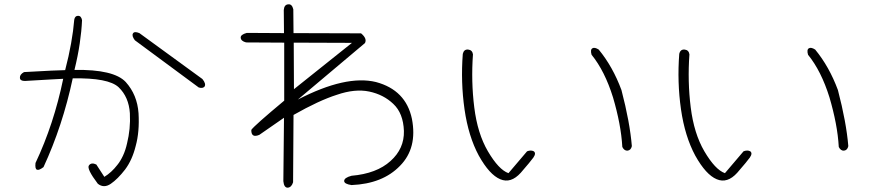

<svg xmlns="http://www.w3.org/2000/svg" viewBox="-20 -803 4040 887"><path d="M272 -439Q260 -438 216 -436Q172 -434 95 -429Q72 -429 72 -444Q71 -459 91 -470Q250 -479 281 -479Q298 -544 308.5 -603Q319 -662 323 -712Q326 -730 341 -730Q355 -730 359 -710Q357 -661 348.5 -603Q340 -545 324 -480Q506 -483 561 -424Q614 -365 620 -280Q625 -194 607 -129Q591 -64 558 -20Q524 24 492 46Q460 68 432 46Q379 -24 391 -39Q402 -54 425 -43L462 14Q495 -6 522 -41Q536 -58 548 -83.5Q560 -109 567 -141Q575 -173 578.5 -208Q582 -243 580 -280Q575 -355 528 -400Q481 -444 316 -441Q269 -221 181 -31Q160 -15 151 -19Q141 -22 144 -50Q229 -230 272 -439ZM915 -438Q933 -416 925 -403Q916 -393 898 -399L603 -617Q588 -637 594 -648Q600 -660 624 -650Z M1292 -650 1291 -757Q1293 -782 1312 -783Q1329 -785 1335 -760L1336 -650L1648 -649Q1677 -625 1666 -604L1356 -343Q1578 -458 1717 -424Q1855 -387 1883 -254Q1909 -119 1828 -37Q1748 46 1604 52Q1570 47 1570 33Q1570 18 1604 9Q1720 -1 1784 -59Q1848 -116 1846 -198Q1843 -280 1797 -323Q1752 -366 1686 -380Q1620 -394 1536 -365Q1454 -339 1336 -272L1334 39Q1327 62 1310 64Q1292 65 1289 34L1292 -259L1178 -180Q1140 -164 1141 -203Q1155 -223 1293 -338V-606L1117 -607Q1093 -613 1092 -629Q1091 -643 1120 -651ZM1337 -606 1338 -391 1606 -605Z M2746 -574Q2811 -495 2851 -387Q2890 -238 2899 -128Q2895 -109 2879 -107Q2864 -106 2855 -124Q2852 -177 2841 -234.5Q2830 -292 2812 -353Q2774 -475 2713 -550Q2706 -574 2717 -580Q2727 -586 2746 -574ZM2165 -552Q2156 -427 2171 -307Q2186 -186 2234 -104Q2284 -19 2329 -3L2415 -104Q2433 -111 2446 -104Q2458 -95 2444 -75Q2432 -58 2386 -5Q2340 46 2291 25Q2241 4 2192 -84Q2144 -173 2126 -298Q2117 -361 2115 -425Q2113 -489 2118 -554Q2123 -576 2143 -574Q2162 -572 2165 -552Z M3746 -574Q3811 -495 3851 -387Q3890 -238 3899 -128Q3895 -109 3879 -107Q3864 -106 3855 -124Q3852 -177 3841 -234.5Q3830 -292 3812 -353Q3774 -475 3713 -550Q3706 -574 3717 -580Q3727 -586 3746 -574ZM3165 -552Q3156 -427 3171 -307Q3186 -186 3234 -104Q3284 -19 3329 -3L3415 -104Q3433 -111 3446 -104Q3458 -95 3444 -75Q3432 -58 3386 -5Q3340 46 3291 25Q3241 4 3192 -84Q3144 -173 3126 -298Q3117 -361 3115 -425Q3113 -489 3118 -554Q3123 -576 3143 -574Q3162 -572 3165 -552Z"/></svg>

Font: Yomogi
Style: Regular
Weight: 400
Designer: satsuyako
Foundry: satsuyako
Version: Version 3.100